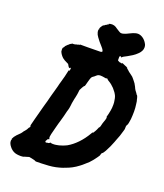

<svg xmlns="http://www.w3.org/2000/svg" viewBox="-155 -924 910 1065"><g transform="rotate(20 300.5 -392.0)"><path d="M312 -821Q323 -823 334 -820Q344 -817 354 -809Q374 -796 379 -794Q389 -791 402 -796Q408 -798 411 -799Q416 -801 432 -809Q460 -823 476 -822Q493 -821 509 -808Q523 -796 531 -779Q534 -772 534 -762Q534 -742 515 -723Q502 -710 488 -701Q479 -695 461 -685Q438 -674 433 -668Q431 -666 430.5 -666Q430 -666 430 -668Q430 -670 428 -671Q423 -673 420 -667Q420 -666 420 -656.5Q420 -647 420 -646Q422 -643 425 -642Q426 -642 426.5 -642Q427 -642 427 -641L434 -638H436L435 -639Q436 -639 438 -638Q446 -636 448 -636L447 -638L446 -640Q449 -640 466 -632Q471 -630 471 -630Q474 -630 485 -622H484Q482 -622 482 -622Q482 -620 492 -614L493 -613Q491 -613 498 -608Q499 -607 500 -606Q504 -603 507 -601Q510 -599 515 -595Q526 -588 534 -577Q537 -573 542 -567Q552 -555 554 -549Q556 -546 557.5 -543Q559 -540 560 -538Q563 -530 569 -521Q573 -517 574.5 -514Q576 -511 577 -510.5Q578 -510 580 -506Q583 -500 585 -500Q587 -500 591 -486Q593 -479 593 -477Q596 -471 598 -450Q601 -431 601 -409Q601 -387 599 -364Q595 -336 593 -331Q592 -329 590 -326Q585 -318 586 -304V-300L583 -289Q580 -277 573 -256Q565 -234 561 -225Q559 -218 557 -214Q546 -184 528 -151Q518 -134 515 -133Q512 -132 510 -128Q508 -124 508 -122Q508 -120 506 -115Q500 -105 487 -88Q481 -81 480 -79Q466 -61 446 -45Q432 -32 422 -25Q387 2 347 15Q343 17 338.5 18.5Q334 20 327.5 22Q321 24 317 25Q282 35 238 36Q227 37 218 37Q179 39 179 36Q179 35 172 33Q169 33 168 32Q164 31 155 29Q152 29 149 28Q142 26 139 27Q138 28 130 30Q111 35 111 36Q111 37 95 38Q68 38 54 31Q39 24 28 10Q14 -7 14 -22Q14 -28 15 -28Q16 -28 16 -30Q16 -32 16 -32Q12 -32 23 -50Q24 -51 25 -52Q31 -61 44 -73Q54 -82 59 -90Q62 -96 69 -103Q78 -113 82 -123L85 -128Q86 -126 88 -130Q89 -132 89 -134Q89 -136 89 -137.5Q89 -139 88 -139Q87 -139 87 -139.5Q87 -140 91 -155Q95 -170 97 -179Q101 -195 105 -209Q107 -215 109 -224Q113 -239 118 -258Q121 -269 124 -279.5Q127 -290 129.5 -298.5Q132 -307 133.5 -314.5Q135 -322 137.5 -330Q140 -338 142 -346.5Q144 -355 147 -364Q154 -389 156 -397Q157 -404 159 -410Q161 -416 163.5 -425.5Q166 -435 168 -442Q170 -449 173 -460Q176 -473 178 -482Q182 -498 182 -500L184 -499Q185 -498 186 -499Q188 -501 188 -504Q188 -505 189 -507V-508V-510Q190 -517 188 -517Q186 -517 182 -514L181 -512L178 -515Q174 -519 171 -525Q168 -530 167 -532Q164 -534 155 -538Q141 -544 130 -553Q115 -567 108 -584Q107 -588 107 -596Q107 -604 109 -607Q109 -608 111 -609Q113 -610 115.5 -615.5Q118 -621 119.5 -621.5Q121 -622 124 -626Q127 -630 129 -631Q133 -633 136 -636V-637Q134 -636 138 -639Q154 -649 155 -646H157Q159 -646 162.5 -646.5Q166 -647 167 -647.5Q168 -648 169 -648Q170 -648 172 -649Q174 -650 175 -650Q181 -650 181 -651Q181 -652 183 -652Q190 -653 192 -654L193 -656H239Q304 -657 312 -657Q319 -658 321 -660Q326 -666 306 -688Q289 -706 274 -727Q264 -740 261 -753Q259 -761 260 -769L262 -771L263 -772Q264 -773 264 -775V-776L263 -775L261 -773L262 -777Q264 -783 269 -790Q274 -798 277 -801Q279 -802 278 -800L277 -799L280 -800Q283 -803 288 -807H289H290Q294 -809 293.5 -809.5Q293 -810 297.5 -812.5Q302 -815 304 -816L305 -817L303 -818H301L305 -819Q309 -821 312 -821ZM371 -532Q356 -534 349 -532Q341 -530 334.5 -523.5Q328 -517 323 -514Q315 -510 311.5 -502Q308 -494 302 -471Q299 -461 298 -456Q296 -448 294 -448Q292 -448 285 -436Q283 -432 279.5 -425.5Q276 -419 275.5 -417.5Q275 -416 274.5 -409Q274 -402 273.5 -400Q273 -398 272 -390Q271 -382 268 -370Q267 -367 266 -362Q263 -344 261 -335Q260 -330 259.5 -321.5Q259 -313 257 -304.5Q255 -296 254 -292.5Q253 -289 251 -283Q248 -269 244 -254Q242 -248 241 -243Q240 -238 239 -236Q238 -234 236.5 -227Q235 -220 234 -218Q233 -216 229.5 -203Q226 -190 223 -178.5Q220 -167 218 -159Q210 -130 209 -119Q208 -109 212 -106Q213 -104 211 -104Q210 -103 206 -102L202 -100L201 -97Q199 -94 199 -93.5Q199 -93 198 -92Q194 -88 196 -83Q197 -81 200.5 -80.5Q204 -80 206 -81Q207 -83 211 -82Q217 -82 221 -86L223 -89L225 -88Q232 -85 247 -86Q253 -87 256 -87Q273 -89 292 -96Q304 -100 318 -107Q346 -123 372 -150Q398 -177 419 -213Q424 -221 424 -221.5Q424 -222 425 -221Q428 -219 431 -226Q433 -230 436 -234Q441 -242 447 -257Q447 -259 449 -260Q451 -261 454 -268Q456 -274 457 -280Q457 -282 459 -288Q470 -318 470 -324Q470 -327 469.5 -327.5Q469 -328 468 -327V-331Q473 -348 475 -360Q476 -367 477 -370Q480 -385 480 -405Q480 -420 478 -428Q476 -444 472 -454Q468 -463 462 -472Q453 -484 446 -492Q430 -509 411 -520Q403 -525 403 -525Q403 -530 398 -530Q393 -531 393 -529Q393 -528 383 -530Q377 -531 371 -532Z"/></g></svg>

Font: TT2020 Style B
Style: Italic
Weight: 400
Italic angle: -15°
Version: Version 0.2.000